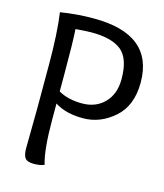

<svg xmlns="http://www.w3.org/2000/svg" viewBox="-103 -751 711 832"><g transform="rotate(15 252.0 -335.0)"><path d="M154 -329Q198 -304 260 -304Q322 -304 360.5 -343.5Q399 -383 399 -450Q399 -542 356 -577Q313 -612 222 -612Q196 -612 150 -608Q154 -550 154 -404ZM77 -54 79 -231V-431Q79 -569 66 -661Q140 -673 215 -673Q483 -673 483 -457Q483 -353 420.5 -298Q358 -243 280.5 -243Q203 -243 154 -275V-203Q154 -68 173 -5Q155 3 126 3Q97 3 87 -10Q77 -23 77 -54Z"/></g></svg>

Font: Overlock
Style: Regular
Weight: 400
Designer: Dario Muhafara
Foundry: Dario Manuel Muhafara
Version: Version 1.001